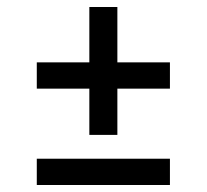

<svg xmlns="http://www.w3.org/2000/svg" viewBox="-20 -528 590 548"><path d="M315 -275V-143H235V-275H85V-350H235V-508H315V-350H465V-275ZM85 0V-75H465V0Z"/></svg>

Font: Share
Style: Regular
Weight: 400
Designer: Ralph du Carrois
Version: Version 1.001